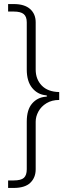

<svg xmlns="http://www.w3.org/2000/svg" viewBox="-20 -762 332 947"><path d="M48 -742H20V-705H48Q82 -705 97 -692.5Q112 -680 112 -652V-419Q112 -361 138.5 -328.5Q165 -296 206 -292Q212 -291 212.5 -288.5Q213 -286 206 -285Q165 -282 138.5 -251.5Q112 -221 112 -162V73Q112 102 98 115Q84 128 47 128H20V165H47Q103 165 129.5 139.5Q156 114 156 73V-162Q156 -187 169.5 -212Q183 -237 209.5 -253Q236 -269 272 -269V-308Q216 -309 186 -340Q156 -371 156 -419V-652Q156 -693 128.5 -717.5Q101 -742 48 -742Z"/></svg>

Font: Morrison Thin
Style: Regular
Weight: 100
Designer: Pablo Impallari, Rodrigo Fuenzalida (Modified by Dan O. Williams)
Version: Version 0.03;June 6, 2019;FontCreator 11.5.0.2425 64-bit; tt